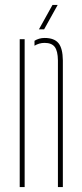

<svg xmlns="http://www.w3.org/2000/svg" viewBox="-20 -759 333 779"><path d="M60 0V-600H80V0ZM215 0V-514Q214.5 -552.5 202 -568.8Q189.5 -585 161 -585Q149.5 -585 139.2 -582Q129 -579 120 -573.5V-593.5Q128.5 -599 139 -602Q149.5 -605 161 -605Q200 -605 217.2 -584Q234.5 -563 235 -514V0ZM138 -640 193 -739H214L159 -640Z"/></svg>

Font: Big Shoulders Stencil Thin
Style: Regular
Weight: 100
Designer: Patric King
Foundry: XO Type Co
Version: Version 2.001